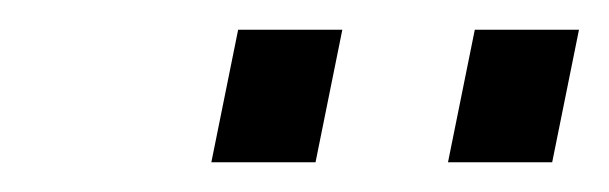

<svg xmlns="http://www.w3.org/2000/svg" viewBox="-20 -727 409 129"><path d="M122 -618H192L210 -707H140ZM281 -618H351L369 -707H299Z"/></svg>

Font: Geist Light
Style: Italic
Weight: 300
Italic angle: -12°
Designer: Basement.studio, Andrés Briganti, Mateo Zaragoza
Foundry: Basement.studio, Vercel, Andrés Briganti, Guido Ferreyra, Mateo Zaragoza
Version: Version 1.500